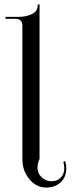

<svg xmlns="http://www.w3.org/2000/svg" viewBox="-20 -847 327 875"><path d="M82 -122.1V-731Q82 -745.1 74.2 -753.2Q66.4 -761.2 51.8 -761.2H4.9V-770H62Q98.6 -770 125.2 -782.7Q151.9 -795.4 151.9 -823.2V-827.1H160.2V-742.2V-123Q150.9 -101.6 150.9 -82.5Q150.9 -57.1 169.7 -39.1Q188.5 -21 214.8 -21Q240.7 -21 256.8 -37.4Q272.9 -53.7 272.9 -80.1Q272.9 -95.7 268.6 -108.9L276.9 -113.3Q282.2 -97.2 282.2 -80.1Q282.2 -40.5 256.8 -16.4Q231.4 7.8 189.9 7.8Q146 7.8 114 -30.3Q82 -68.4 82 -122.1Z"/></svg>

Font: FoglihtenNo07calt
Style: Regular
Weight: 500
Designer: gluk (gluksza@wp.pl)
Foundry: gluk (gluksza@wp.pl)
Version: Version 0.844